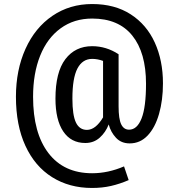

<svg xmlns="http://www.w3.org/2000/svg" viewBox="-20 -720 887 952"><path d="M788 -307Q788 -223 768.5 -155Q749 -87 712 -48Q675 -9 623 -9Q581 -9 555 -37Q529 -65 519 -103Q504 -64 474.5 -37.5Q445 -11 403 -11Q332 -11 293.5 -68.5Q255 -126 255 -231Q255 -362 304 -426.5Q353 -491 437 -491Q507 -491 568 -451V-193Q568 -130 581 -103.5Q594 -77 620 -77Q660 -77 682 -133Q704 -189 704 -305Q704 -459 636 -543.5Q568 -628 437 -628Q347 -628 280.5 -579.5Q214 -531 179 -443.5Q144 -356 144 -240Q144 -60 220.5 39.5Q297 139 437 139Q516 139 595 105L618 173Q574 192 530.5 202Q487 212 436 212Q324 212 238.5 158.5Q153 105 106 3Q59 -99 59 -240Q59 -373 106.5 -478Q154 -583 240 -641.5Q326 -700 437 -700Q549 -700 628 -649Q707 -598 747.5 -509Q788 -420 788 -307ZM491 -138V-418Q464 -428 437 -428Q389 -428 364 -380.5Q339 -333 339 -231Q339 -149 356.5 -112.5Q374 -76 411 -76Q454 -76 491 -138Z"/></svg>

Font: Fira Sans Extra Condensed
Style: Regular
Weight: 400
Width: 1
Designer: Carrois Corporate & Edenspiekermann AG
Foundry: Carrois Corporate GbR & Edenspiekermann AG
Version: Version 4.203